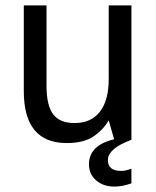

<svg xmlns="http://www.w3.org/2000/svg" viewBox="-20 -517 576 710"><path d="M428 115Q444 115 466 107V161Q432 173 403 173Q362 173 335.5 150Q309 127 309 91Q309 20 402 -2L382 -72Q361 -36 325 -12Q289 12 227 12Q68 12 68 -180V-497H152V-200Q152 -127 176.5 -94.5Q201 -62 256 -62Q317 -62 349.5 -104Q382 -146 382 -224V-497H466V0Q379 32 379 75Q379 115 428 115Z"/></svg>

Font: Atkinson Hyperlegible Pro
Style: Regular
Weight: 400
Designer: Elliott Scott, Megan Eiswerth, Linus Boman, Theodore Petrosky, Jacob Perez
Foundry: Braille Institute
Version: Version 1.5.1